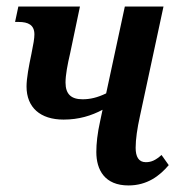

<svg xmlns="http://www.w3.org/2000/svg" viewBox="-20 -556 552 586"><path d="M174 -191C221 -191 259 -203 293 -221L286 -188C277 -148 274 -117 274 -92C274 -37 300 10 372 10C429 10 467 -19 495 -52L473 -83C455 -67 442 -61 425 -61C403 -61 394 -78 394 -105C394 -131 399 -165 407 -201L479 -536H361L304 -271C277 -258 255 -253 232 -253C198 -253 180 -268 180 -304C180 -327 186 -359 194 -393L224 -536H36L26 -489H37C66 -489 85 -480 85 -451C85 -439 82 -421 76 -392C68 -354 61 -317 61 -292C61 -228 103 -191 174 -191Z"/></svg>

Font: Noto Serif Condensed SemiBold
Style: Italic
Weight: 600
Width: 3
Italic angle: -12°
Designer: Monotype Design Team
Foundry: Monotype Imaging Inc.
Version: Version 2.014